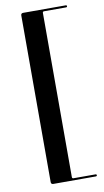

<svg xmlns="http://www.w3.org/2000/svg" viewBox="-93 -768 499 924"><g transform="rotate(-10 156.0 -306.0)"><path d="M183.5 -707V95Q183.5 102 190.5 102H297.5Q303.5 102 303.5 107Q303.5 112 297.5 112H90Q79 112 79 101V-713Q79 -724 90 -724H297.5Q303.5 -724 303.5 -719Q303.5 -714 297.5 -714H190.5Q183.5 -714 183.5 -707Z"/></g></svg>

Font: Fraunces 144pt SemiBold
Style: Regular
Weight: 600
Version: Version 1.000;[0bf87f6ff]